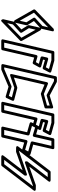

<svg xmlns="http://www.w3.org/2000/svg" viewBox="1129 -2098 996 3294"><g transform="rotate(90 1627.0 -451.0)"><path d="M351.1 17.9 676.6 -297.8C685.1 -306 685.8 -319.5 680.9 -328.1L501.2 -643.8C501.2 -643.8 466 -684.3 455.1 -637.1L412 -450C410.4 -443.4 412.2 -435.7 415.2 -431L485.1 -320.1L360 -205.6C356.3 -202.1 353.5 -196.8 352.6 -192.7L309.4 -5.6C309.4 -5.6 320.1 48 351.1 17.9ZM377.1 -77 399.5 -173.9 534.3 -297.3C542.1 -304.5 545.2 -318.5 538.5 -329.1L463 -448.9L489.5 -563.5L627.9 -320.2ZM336 -292 197.6 -535.3 448.4 -778.5 426 -681.6 291.2 -558.2C282 -549.7 281.3 -535.4 287 -526.4L362.5 -406.6ZM324.3 -211.6C348.2 -169.5 370.4 -218.4 370.4 -218.4L413.5 -405.5C414.8 -410.9 414 -418.7 410.3 -424.5L340.4 -535.4L465.5 -649.9C468.5 -652.7 471.8 -657.8 472.9 -662.7L516.1 -849.9C525.9 -891.9 474.4 -873.4 474.4 -873.4L148.9 -557.7C141.8 -550.8 138.7 -537.7 144.6 -527.4Z M1009.9 -723.5 1140.8 -686.1C1152.1 -682.8 1164.4 -688.3 1169.8 -698.5L1221.7 -797.3C1224.7 -803 1233.9 -825.3 1206.2 -833L1022.5 -884.1C1020.4 -884.7 1017.6 -885 1015.8 -885H878.8C867 -885 856.8 -876.1 854.4 -865.6L655.9 -5.6C654.5 0.3 650.8 25 680.2 25H817.2C829.1 25 839.2 16.1 841.6 5.6L967.4 -539.2L1051.6 -514.8C1062.9 -511.5 1075.1 -517.1 1080.4 -526.7L1133.9 -623.5C1136.7 -628.7 1147.3 -651.8 1118.6 -659.7L1002.6 -691.7ZM998.3 -778.8C983 -783.1 970 -773 967.1 -760.3L948.5 -679.5C945.7 -667.4 953.1 -653.4 966.2 -649.8L1074.8 -619.9L1046.3 -568.4L956 -594.6C940.4 -599.2 927.5 -588.9 924.6 -576.3L797.3 -25H711.7L898.7 -835H1012.4L1163 -793.2L1134.9 -739.7Z M1790.3 -805.2 1790.1 -759.8 1591.9 -705.5 1423.7 -773.9C1416.7 -776.7 1395.9 -782 1389.9 -756.3L1252 -158.9C1252 -158.9 1239.1 -114.1 1284.5 -129.6L1486.5 -198.8L1648.9 -156.6L1625.3 -105.1L1472.7 -150C1467.1 -151.7 1460.7 -151.1 1455.8 -149.1L1163.8 -25.1L1136.4 -25.5L1332.6 -879H1371.2L1604.4 -755.8C1610.4 -752.7 1618.2 -752.4 1623.4 -754ZM1840.4 -838.9C1840.6 -874.2 1810.1 -863.5 1808.1 -862.9L1618.7 -804.9L1389.1 -926.1C1385.7 -927.9 1381.5 -929 1377.4 -929H1312.7C1301.9 -929 1291 -921.1 1288.3 -909.6L1080.7 -6.6C1074.3 21.3 1098.2 23.9 1104.7 24L1168.3 25C1171.4 25 1175.3 24.4 1178.5 23L1467.1 -99.5L1632 -51C1643.5 -47.6 1656.6 -53.3 1661.8 -64.6L1706.8 -162.9C1718 -187.4 1697.4 -195.6 1690.3 -197.5L1491.8 -249.1C1488 -250.1 1482.1 -250.1 1477.4 -248.5L1310.8 -191.5L1432.1 -716.5L1581 -656C1585.5 -654.1 1591.7 -653.5 1597 -655L1821.6 -716.6C1832.3 -719.5 1840 -729.5 1840 -740.6Z M2081.9 -723.5 2212.8 -686.1C2224.1 -682.8 2236.4 -688.3 2241.8 -698.5L2293.7 -797.3C2296.7 -803 2305.9 -825.3 2278.2 -833L2094.5 -884.1C2092.4 -884.7 2089.6 -885 2087.8 -885H1950.8C1939 -885 1928.8 -876.1 1926.4 -865.6L1727.9 -5.6C1726.5 0.3 1722.8 25 1752.2 25H1889.2C1901.1 25 1911.2 16.1 1913.6 5.6L2039.4 -539.2L2123.6 -514.8C2134.9 -511.5 2147.1 -517.1 2152.4 -526.7L2205.9 -623.5C2208.7 -628.7 2219.3 -651.8 2190.6 -659.7L2074.6 -691.7ZM2070.3 -778.8C2055 -783.1 2042 -773 2039.1 -760.3L2020.5 -679.5C2017.7 -667.4 2025.1 -653.4 2038.2 -649.8L2146.8 -619.9L2118.3 -568.4L2028 -594.6C2012.4 -599.2 1999.5 -588.9 1996.6 -576.3L1869.3 -25H1783.7L1970.7 -835H2084.4L2235 -793.2L2206.9 -739.7Z M2425.5 -367.8 2556.3 -330.5C2567.6 -327.2 2580 -332.7 2585.3 -342.9L2637.2 -441.7C2640.2 -447.4 2649.4 -469.7 2621.8 -477.4L2461.1 -522.1L2537.8 -854.4C2539.2 -860.3 2542.8 -885 2513.4 -885H2376.4C2364.6 -885 2354.5 -876.1 2352.1 -865.6L2284.4 -572.6L2162.7 -608.5C2150.7 -612.1 2138.2 -605.1 2133.5 -596.2L2081.6 -497.4C2078.5 -491.5 2069.6 -469.5 2096.9 -461.7L2248.8 -418.3L2153.5 -5.6C2152.1 0.3 2148.5 25 2177.9 25H2314.9C2326.7 25 2336.8 16.1 2339.2 5.6ZM2413.9 -423.2C2398.5 -427.5 2385.6 -417.4 2382.7 -404.7L2295 -25H2209.3L2302.9 -430.2C2305.6 -442 2298.5 -456.1 2285.4 -459.9L2140.2 -501.3L2168.2 -554.8L2295.7 -517.1C2311.4 -512.5 2324.2 -522.9 2327.2 -535.5L2396.3 -835H2482L2407 -510C2404.2 -498 2411.5 -484 2424.6 -480.3L2578.5 -437.5L2550.5 -384.1Z M2943.8 -771.4H3017.8L2749.8 -421.9C2749.8 -421.9 2735.5 -369.6 2777.2 -382.8C2907.7 -424.3 3037.4 -472.7 3165.1 -517.9L3174.4 -517.8L2797 -25H2723.1L2991 -374.5C2991 -374.5 3005.4 -426.8 2963.6 -413.5C2833.1 -372 2703.4 -323.6 2575.8 -278.4L2566.4 -278.6ZM2931.5 -821.4C2925.1 -821.4 2916.5 -817.9 2911.6 -811.6L2496.5 -269.6C2466.6 -230.5 2516 -229.4 2516 -229.4L2579.5 -228.4C2582 -228.3 2585.4 -228.8 2588.2 -229.8C2693.5 -267 2795.8 -304.9 2902.2 -340.8L2652.5 -15.2C2622.5 24 2672.4 25 2672.4 25H2809.4C2815.8 25 2824.4 21.6 2829.2 15.2L3244.3 -526.8C3274.2 -565.9 3224.9 -567 3224.9 -567L3161.4 -568C3158.9 -568 3155.4 -567.5 3152.7 -566.6C3047.4 -529.3 2945.1 -491.4 2838.7 -455.6L3088.3 -781.2C3118.4 -820.3 3068.5 -821.4 3068.5 -821.4Z"/></g></svg>

Font: Stormning Aesir
Style: Regular
Weight: 400
Designer: Robert Jablonski, Mew Too
Foundry: Cannot Into Space Fonts
Version: Version 0.90